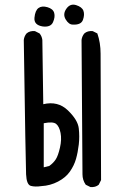

<svg xmlns="http://www.w3.org/2000/svg" viewBox="-20 -793 540 808"><path d="M154.3 -9.8Q127.9 -5.9 109.9 -10.7Q91.8 -15.6 89.8 -59.1Q87.9 -102.5 80.1 -625Q82 -640.6 91.8 -652.3Q105.5 -664.1 127 -662.1L146.5 -652.3Q156.2 -640.6 158.2 -625L162.1 -354.5Q223.6 -369.1 265.6 -328.6Q307.6 -288.1 311.5 -252.9Q315.4 -217.8 311.5 -184.6Q307.6 -151.4 299.8 -124Q292 -96.7 274.4 -71.3Q256.8 -45.9 224.1 -28.8Q191.4 -11.7 154.3 -9.8ZM360.4 -5.9 340.8 -15.6Q327.1 -35.2 327.1 -59.6L323.2 -625Q325.2 -640.6 335 -652.3Q348.6 -664.1 370.1 -662.1L389.6 -652.3Q403.3 -613.3 403.3 -567.4L405.3 -35.2L395.5 -15.6Q381.8 -3.9 360.4 -5.9ZM187.5 -94.7Q205.1 -107.4 214.8 -122.6Q224.6 -137.7 232.4 -171.9Q240.2 -206.1 234.9 -233.4Q229.5 -260.7 216.3 -271.5Q203.1 -282.2 164.1 -274.4V-88.9ZM160.2 -681.6Q122.1 -687.5 125 -718.3Q127.9 -749 142.1 -759.3Q156.2 -769.5 179.7 -762.7Q203.1 -755.9 208 -738.8Q212.9 -721.7 203.1 -699.7Q193.4 -677.7 160.2 -681.6ZM286.1 -689.5Q269.5 -689.5 256.3 -711.4Q243.2 -733.4 259.3 -756.3Q275.4 -779.3 300.3 -771.5Q325.2 -763.7 331.1 -747.6Q336.9 -731.4 329.1 -709.5Q321.3 -687.5 286.1 -689.5Z"/></svg>

Font: JasonHandwriting2
Style: Regular
Weight: 400
Version: Version 1.05.10